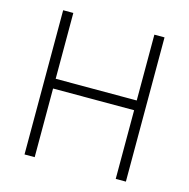

<svg xmlns="http://www.w3.org/2000/svg" viewBox="-105 -811 897 913"><g transform="rotate(15 344.0 -355.0)"><path d="M95 0V-710H145V-386H544V-710H594V0H544V-338H145V0Z"/></g></svg>

Font: Geist ExtLt
Style: Regular
Weight: 400
Designer: Basement.studio, Andrés Briganti, Mateo Zaragoza
Foundry: Basement.studio, Vercel, Andrés Briganti, Guido Ferreyra, Mateo Zaragoza
Version: Version 1.401